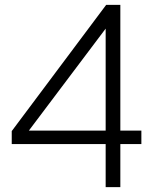

<svg xmlns="http://www.w3.org/2000/svg" viewBox="-20 -765 636 785"><path d="M412 -176H28V-229L414 -745H472V-231H558V-176H472V0H412ZM412 -231V-648L98 -231Z"/></svg>

Font: BLUETTI 2.0 Extralight
Style: Roman
Weight: 200
Designer: Stijn de Vries
Foundry: tokotype
Version: Version 2.005;October 31, 2023;FontCreator 14.0.0.2814 64-bi